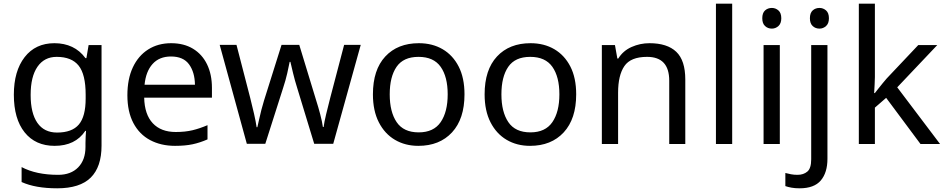

<svg xmlns="http://www.w3.org/2000/svg" viewBox="-20 -780 5121 1040"><path d="M275 -546Q328 -546 370.5 -526Q413 -506 443 -465H448L460 -536H530V9Q530 124 471.5 182Q413 240 290 240Q172 240 97 206V125Q176 167 295 167Q364 167 403.5 126.5Q443 86 443 16V-5Q443 -17 444 -39.5Q445 -62 446 -71H442Q388 10 276 10Q172 10 113.5 -63Q55 -136 55 -267Q55 -395 113.5 -470.5Q172 -546 275 -546ZM287 -472Q220 -472 183 -418.5Q146 -365 146 -266Q146 -167 182.5 -114.5Q219 -62 289 -62Q370 -62 407 -105.5Q444 -149 444 -246V-267Q444 -377 406 -424.5Q368 -472 287 -472Z M907 -546Q976 -546 1025.5 -516Q1075 -486 1101.5 -431.5Q1128 -377 1128 -304V-251H761Q763 -160 807.5 -112.5Q852 -65 932 -65Q983 -65 1022.5 -74.5Q1062 -84 1104 -102V-25Q1063 -7 1023 1.5Q983 10 928 10Q852 10 793.5 -21Q735 -52 702.5 -113.5Q670 -175 670 -264Q670 -352 699.5 -415Q729 -478 782.5 -512Q836 -546 907 -546ZM906 -474Q843 -474 806.5 -433.5Q770 -393 763 -321H1036Q1035 -389 1004 -431.5Q973 -474 906 -474Z M1590 -303Q1577 -344 1567.5 -383.5Q1558 -423 1553 -445H1549Q1545 -423 1536 -383.5Q1527 -344 1513 -302L1417 -1H1317L1170 -537H1261L1335 -251Q1346 -208 1356 -164Q1366 -120 1370 -91H1374Q1378 -108 1383.5 -133Q1389 -158 1396 -185.5Q1403 -213 1410 -235L1505 -537H1601L1693 -235Q1704 -201 1714.5 -161Q1725 -121 1729 -92H1733Q1736 -117 1746.5 -161Q1757 -205 1769 -251L1844 -537H1934L1785 -1H1682Z M2496 -269Q2496 -136 2428.5 -63Q2361 10 2246 10Q2175 10 2119.5 -22.5Q2064 -55 2032 -117.5Q2000 -180 2000 -269Q2000 -402 2067 -474Q2134 -546 2249 -546Q2322 -546 2377.5 -513.5Q2433 -481 2464.5 -419.5Q2496 -358 2496 -269ZM2091 -269Q2091 -174 2128.5 -118.5Q2166 -63 2248 -63Q2329 -63 2367 -118.5Q2405 -174 2405 -269Q2405 -364 2367 -418Q2329 -472 2247 -472Q2165 -472 2128 -418Q2091 -364 2091 -269Z M3101 -269Q3101 -136 3033.5 -63Q2966 10 2851 10Q2780 10 2724.5 -22.5Q2669 -55 2637 -117.5Q2605 -180 2605 -269Q2605 -402 2672 -474Q2739 -546 2854 -546Q2927 -546 2982.5 -513.5Q3038 -481 3069.5 -419.5Q3101 -358 3101 -269ZM2696 -269Q2696 -174 2733.5 -118.5Q2771 -63 2853 -63Q2934 -63 2972 -118.5Q3010 -174 3010 -269Q3010 -364 2972 -418Q2934 -472 2852 -472Q2770 -472 2733 -418Q2696 -364 2696 -269Z M3498 -546Q3594 -546 3643 -499.5Q3692 -453 3692 -349V0H3605V-343Q3605 -472 3485 -472Q3396 -472 3362 -422Q3328 -372 3328 -278V0H3240V-536H3311L3324 -463H3329Q3355 -505 3401 -525.5Q3447 -546 3498 -546Z M3946 0H3858V-760H3946Z M4161 -737Q4181 -737 4196.5 -723.5Q4212 -710 4212 -681Q4212 -653 4196.5 -639Q4181 -625 4161 -625Q4139 -625 4124 -639Q4109 -653 4109 -681Q4109 -710 4124 -723.5Q4139 -737 4161 -737ZM4204 -536V0H4116V-536Z M4367 -681Q4367 -710 4382 -723.5Q4397 -737 4419 -737Q4439 -737 4454.5 -723.5Q4470 -710 4470 -681Q4470 -653 4454.5 -639Q4439 -625 4419 -625Q4397 -625 4382 -639Q4367 -653 4367 -681ZM4311 240Q4286 240 4267 236.5Q4248 233 4234 228V157Q4249 161 4265 164Q4281 167 4300 167Q4332 167 4353 149.5Q4374 132 4374 83V-536H4462V80Q4462 155 4426 197.5Q4390 240 4311 240Z M4719 -363Q4719 -347 4717.5 -321Q4716 -295 4715 -276H4719Q4725 -284 4737 -299Q4749 -314 4761.5 -329.5Q4774 -345 4783 -355L4954 -536H5057L4840 -307L5072 0H4966L4780 -250L4719 -197V0H4632V-760H4719Z"/></svg>

Font: Noto Sans Elymaic
Style: Regular
Weight: 400
Designer: Morgane Pierson
Foundry: Google LLC
Version: Version 1.002; ttfautohint (v1.8.4.7-5d5b)